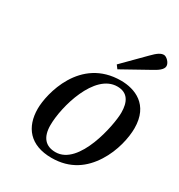

<svg xmlns="http://www.w3.org/2000/svg" viewBox="-174 -840 905 970"><g transform="rotate(30 278.5 -355.5)"><path d="M318 -562 333 -542 484 -626C514 -642 540 -659 540 -680C540 -700 516 -723 501 -723C484 -723 467 -713 437 -682ZM84 -169C84 -62 142 12 268 12C377 12 447 -42 494 -116C540 -188 557 -273 557 -327C557 -465 459 -502 378 -502C141 -502 84 -255 84 -169ZM181 -129C181 -237 245 -467 377 -467C438 -467 460 -424 460 -362C460 -291 408 -23 271 -23C213 -23 181 -58 181 -129Z"/></g></svg>

Font: Heuristica
Style: Italic
Weight: 400
Italic angle: -13°
Version: Version 1.0.1